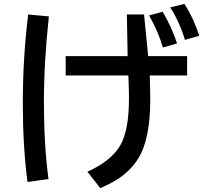

<svg xmlns="http://www.w3.org/2000/svg" viewBox="-20 -890 1040 982"><path d="M628.9 -815.9H716.8L737.8 -603H937V-503.9H746.1L748 -415Q748.5 -391.1 748.5 -381.8Q748.5 -180.2 689 -82.5Q642.1 -4.9 552.7 43.5Q528.3 56.6 493.2 72.3L426.8 -11.7Q547.9 -66.4 594.2 -145Q639.6 -221.7 639.6 -384.8Q639.6 -389.2 639.2 -419.9L636.7 -503.9H315.9V-603H632.8ZM120.6 41Q96.7 -143.1 96.7 -361.8Q96.7 -593.8 124 -815.9L230 -806.2Q204.6 -574.2 204.6 -364.3Q204.6 -150.9 228 25.9ZM813 -647Q791 -725.1 742.7 -811L812 -830.1Q858.4 -750.5 885.7 -668ZM925.8 -686Q898.4 -778.3 850.6 -852.1L922.9 -870.1Q970.2 -797.4 999 -707Z"/></svg>

Font: BIZ UDGothic
Style: Bold
Weight: 700
Monospace: yes
Designer: TypeBank Co., Ltd.
Foundry: Morisawa Inc.
Version: Version 1.05